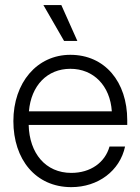

<svg xmlns="http://www.w3.org/2000/svg" viewBox="-20 -748 568 778"><path d="M269 10.3C377.4 10.3 465.8 -55.7 486.8 -154.3H423.8C405.8 -89.8 347.2 -47.4 269 -47.4C164.6 -47.4 99.1 -127 96.2 -241.7H495.6V-261.2C495.6 -416 405.3 -525.9 265.1 -525.9C129.9 -525.9 34.2 -413.1 34.2 -257.3C34.2 -102.5 124 10.3 269 10.3ZM239.7 -582H293.5L228.5 -727.5H155.8ZM97.2 -296.9C106 -401.4 171.4 -469.2 265.1 -469.2C359.4 -469.2 426.3 -400.4 433.1 -296.9Z"/></svg>

Font: Raveo Display Display Light
Style: Regular
Weight: 300
Designer: Jakub Foglar, Rasmus Andersson (Inter)
Foundry: Jakubfoglar.com
Version: Version 1.100;Glyphs 3.2.3 (3260)